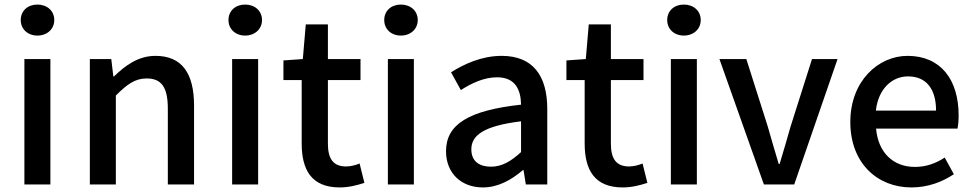

<svg xmlns="http://www.w3.org/2000/svg" viewBox="-20 -809 4266 842"><path d="M87 0H201V-550H87ZM144 -653C186 -653 218 -681 218 -721C218 -762 186 -789 144 -789C102 -789 71 -762 71 -721C71 -681 102 -653 144 -653Z M374 0H488V-390C537 -439 572 -465 623 -465C688 -465 716 -427 716 -332V0H831V-346C831 -486 779 -564 662 -564C587 -564 531 -523 480 -474H477L468 -550H374Z M998 0H1112V-550H998ZM1055 -653C1097 -653 1129 -681 1129 -721C1129 -762 1097 -789 1055 -789C1013 -789 982 -762 982 -721C982 -681 1013 -653 1055 -653Z M1470 13C1510 13 1547 3 1578 -7L1557 -92C1541 -85 1517 -79 1498 -79C1441 -79 1418 -113 1418 -179V-458H1561V-550H1418V-702H1321L1308 -550L1223 -544V-458H1303V-180C1303 -64 1346 13 1470 13Z M1681 0H1795V-550H1681ZM1738 -653C1780 -653 1812 -681 1812 -721C1812 -762 1780 -789 1738 -789C1696 -789 1665 -762 1665 -721C1665 -681 1696 -653 1738 -653Z M2098 13C2164 13 2223 -20 2273 -63H2276L2286 0H2380V-331C2380 -477 2317 -564 2180 -564C2092 -564 2015 -528 1958 -492L2001 -414C2048 -444 2102 -470 2160 -470C2241 -470 2264 -414 2265 -350C2036 -325 1936 -264 1936 -146C1936 -49 2003 13 2098 13ZM2133 -78C2084 -78 2047 -100 2047 -154C2047 -216 2102 -257 2265 -277V-142C2220 -101 2181 -78 2133 -78Z M2711 13C2751 13 2788 3 2819 -7L2798 -92C2782 -85 2758 -79 2739 -79C2682 -79 2659 -113 2659 -179V-458H2802V-550H2659V-702H2562L2549 -550L2464 -544V-458H2544V-180C2544 -64 2587 13 2711 13Z M2922 0H3036V-550H2922ZM2979 -653C3021 -653 3053 -681 3053 -721C3053 -762 3021 -789 2979 -789C2937 -789 2906 -762 2906 -721C2906 -681 2937 -653 2979 -653Z M3330 0H3463L3653 -550H3541L3447 -254C3432 -200 3415 -144 3399 -90H3395C3379 -144 3362 -200 3347 -254L3253 -550H3135Z M3977 13C4049 13 4112 -11 4163 -45L4123 -118C4083 -92 4041 -77 3992 -77C3897 -77 3831 -140 3822 -245H4179C4182 -258 4184 -281 4184 -303C4184 -459 4106 -564 3960 -564C3831 -564 3709 -453 3709 -274C3709 -93 3828 13 3977 13ZM3821 -324C3832 -421 3893 -474 3962 -474C4042 -474 4085 -419 4085 -324Z"/></svg>

Font: Noto Sans CJK KR Medium
Style: Regular
Weight: 500
Designer: Ryoko NISHIZUKA (kana & ideographs); Paul D. Hunt (Latin, Greek & Cyrillic); Wenlong ZHANG (bopomofo); Sandoll Communica
Foundry: Adobe Systems Incorporated
Version: Version 1.004;PS 1.004;hotconv 1.0.82;makeotf.lib2.5.63406